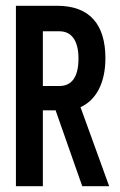

<svg xmlns="http://www.w3.org/2000/svg" viewBox="-20 -643 415 663"><path d="M35 0H128V-262H172L264 0H357L258 -273C312 -297 344 -357 344 -442C344 -557 291 -623 178 -623H35ZM128 -346V-535H185C227 -535 251 -503 251 -441C251 -376 227 -346 185 -346Z"/></svg>

Font: Inconsolata Condensed
Style: Bold
Weight: 700
Width: 3
Monospace: yes
Designer: Raph Levien, Cyreal, Brenton Simpson
Foundry: Raph Levien, Cyreal, Google
Version: Version 3.100